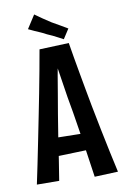

<svg xmlns="http://www.w3.org/2000/svg" viewBox="-97 -939 654 1001"><g transform="rotate(-10 230.0 -439.0)"><path d="M321 5Q313 -49 304.5 -108Q296 -167 287 -227Q278 -287 268 -346Q260 -388 253.5 -428.5Q247 -469 241.5 -506Q236 -543 230.5 -577Q225 -611 220 -640L153 -699L309 -705Q315 -666 322.5 -624.5Q330 -583 337.5 -539.5Q345 -496 353.5 -451Q362 -406 370 -362Q383 -295 396 -230.5Q409 -166 421.5 -107.5Q434 -49 445 0ZM117 -133V-231L337 -227V-140ZM135 -6 17 -7Q27 -54 38.5 -110Q50 -166 62.5 -228.5Q75 -291 88 -356Q100 -416 111.5 -475Q123 -534 133.5 -591Q144 -648 153 -699L309 -705L238 -632Q231 -596 223 -551Q215 -506 207 -455.5Q199 -405 189 -350Q179 -292 170 -232.5Q161 -173 152.5 -116Q144 -59 135 -6ZM287 -729Q274 -736 260.5 -743Q247 -750 233 -757Q219 -764 204 -770Q190 -778 175 -784.5Q160 -791 144 -798Q128 -805 112 -813L157 -883Q176 -869 197.5 -854.5Q219 -840 239 -827Q261 -815 281 -803Q301 -791 320 -780Z"/></g></svg>

Font: Truculenta
Style: Bold
Weight: 700
Designer: Ivan Castro, Eva Sanz & Omnibus-Type Team
Foundry: Omnibus-Type
Version: Version 1.002